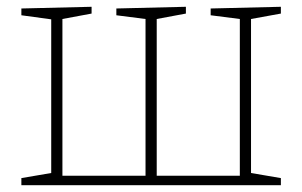

<svg xmlns="http://www.w3.org/2000/svg" viewBox="-20 -546 891 566"><path d="M808 -526V-506L720 -490V-36L808 -21V0H43V-21L131 -36V-489L43 -501V-521L250 -526V-506L164 -490V-28H409V-490L323 -501V-521L528 -526V-506L442 -490V-28H687V-490L601 -501V-521Z"/></svg>

Font: Bitter Pro ExtraLight
Style: Regular
Weight: 275
Designer: Sol Matas, and Bitter project Authors
Foundry: Sol Matas
Version: Version 1.010